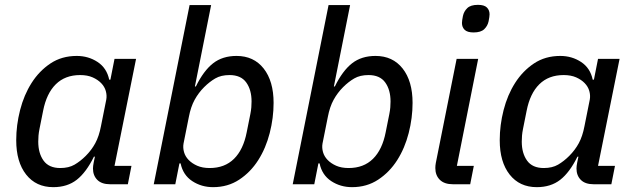

<svg xmlns="http://www.w3.org/2000/svg" viewBox="-20 -761 2621 793"><path d="M435 0Q400 0 382 -18Q364 -36 364 -65Q364 -75 367 -90L372 -114H368Q336 -49 297 -18.5Q258 12 200 12Q129 12 88 -40Q47 -92 47 -182Q47 -244 63 -306.5Q79 -369 110.5 -418.5Q142 -468 188.5 -499Q235 -530 297 -530Q345 -530 383 -505Q421 -480 431 -432H436L453 -518H542L453 -76H523L508 0ZM229 -67Q264 -67 288 -81Q312 -95 334 -117Q358 -141 373.5 -169.5Q389 -198 397 -240L419 -350Q422 -367 417 -385Q412 -403 398 -417.5Q384 -432 362.5 -441.5Q341 -451 311 -451Q249 -451 210.5 -413Q172 -375 158 -303L143 -228Q140 -213 139 -200.5Q138 -188 138 -176Q138 -128 160 -97.5Q182 -67 229 -67Z M763 -740H852L785 -404H789Q821 -469 860 -499.5Q899 -530 957 -530Q1028 -530 1069 -478Q1110 -426 1110 -336Q1110 -274 1094 -211.5Q1078 -149 1046.5 -99.5Q1015 -50 968 -19Q921 12 860 12Q812 12 774 -13Q736 -38 726 -86H721L704 0H615ZM846 -67Q908 -67 946.5 -105Q985 -143 999 -215L1014 -290Q1017 -305 1018 -317.5Q1019 -330 1019 -342Q1019 -390 997 -420.5Q975 -451 928 -451Q893 -451 869 -437Q845 -423 823 -401Q800 -378 784 -349Q768 -320 760 -278L738 -168Q735 -151 740 -133Q745 -115 759 -100.5Q773 -86 794.5 -76.5Q816 -67 846 -67Z M1337 -740H1426L1359 -404H1363Q1395 -469 1434 -499.5Q1473 -530 1531 -530Q1602 -530 1643 -478Q1684 -426 1684 -336Q1684 -274 1668 -211.5Q1652 -149 1620.5 -99.5Q1589 -50 1542 -19Q1495 12 1434 12Q1386 12 1348 -13Q1310 -38 1300 -86H1295L1278 0H1189ZM1420 -67Q1482 -67 1520.5 -105Q1559 -143 1573 -215L1588 -290Q1591 -305 1592 -317.5Q1593 -330 1593 -342Q1593 -390 1571 -420.5Q1549 -451 1502 -451Q1467 -451 1443 -437Q1419 -423 1397 -401Q1374 -378 1358 -349Q1342 -320 1334 -278L1312 -168Q1309 -151 1314 -133Q1319 -115 1333 -100.5Q1347 -86 1368.5 -76.5Q1390 -67 1420 -67Z M1936 -627Q1910 -627 1899 -638Q1888 -649 1888 -666Q1888 -675 1892 -695Q1896 -714 1910 -727.5Q1924 -741 1954 -741Q1980 -741 1991 -730Q2002 -719 2002 -702Q2002 -693 1998 -673Q1994 -654 1980 -640.5Q1966 -627 1936 -627ZM1851 0Q1815 0 1796.5 -18.5Q1778 -37 1778 -67Q1778 -72 1778.5 -77.5Q1779 -83 1780 -88L1866 -518H1955L1867 -76H1937L1922 0Z M2432 0Q2397 0 2379 -18Q2361 -36 2361 -65Q2361 -75 2364 -90L2369 -114H2365Q2333 -49 2294 -18.5Q2255 12 2197 12Q2126 12 2085 -40Q2044 -92 2044 -182Q2044 -244 2060 -306.5Q2076 -369 2107.5 -418.5Q2139 -468 2185.5 -499Q2232 -530 2294 -530Q2342 -530 2380 -505Q2418 -480 2428 -432H2433L2450 -518H2539L2450 -76H2520L2505 0ZM2226 -67Q2261 -67 2285 -81Q2309 -95 2331 -117Q2355 -141 2370.5 -169.5Q2386 -198 2394 -240L2416 -350Q2419 -367 2414 -385Q2409 -403 2395 -417.5Q2381 -432 2359.5 -441.5Q2338 -451 2308 -451Q2246 -451 2207.5 -413Q2169 -375 2155 -303L2140 -228Q2137 -213 2136 -200.5Q2135 -188 2135 -176Q2135 -128 2157 -97.5Q2179 -67 2226 -67Z"/></svg>

Font: IBM Plex Sans Text
Style: Italic
Weight: 450
Italic angle: -11°
Designer: Mike Abbink, Paul van der Laan, Pieter van Rosmalen
Foundry: Bold Monday
Version: Version 3.005